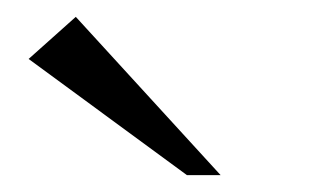

<svg xmlns="http://www.w3.org/2000/svg" viewBox="-20 -715 373 228"><path d="M202 -507 14 -645 70 -695 242 -507Z"/></svg>

Font: Belleza
Style: Regular
Weight: 400
Designer: Eduardo Rodriguez Tunni
Foundry: Eduardo Rodriguez Tunni
Version: Version 1.003; ttfautohint (v1.8.4.7-5d5b)